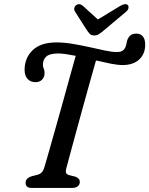

<svg xmlns="http://www.w3.org/2000/svg" viewBox="-20 -917 729 937"><path d="M303 -93.5Q299.5 -78.5 303.2 -71.8Q307 -65 317 -62.5L349 -54.5Q370.5 -45.5 369.5 -28Q368.5 -14 358.5 -7Q348.5 0 333 0H133.5Q118 0 111.2 -7.2Q104.5 -14.5 105 -25.5Q105.5 -37.5 112.8 -44.8Q120 -52 133 -56.5L161 -63.5Q175.5 -67 184 -76.2Q192.5 -85.5 198.5 -107Q205.5 -129.5 219.2 -178.8Q233 -228 251 -291.2Q269 -354.5 287.5 -421.2Q306 -488 322.2 -546.8Q338.5 -605.5 349.5 -644.5Q325 -649.5 302.8 -652.8Q280.5 -656 264 -656Q222.5 -656 206 -641.2Q189.5 -626.5 189.5 -601Q189 -591.5 193.5 -582Q198 -572.5 197.5 -559.5Q197.5 -541.5 185.8 -528.8Q174 -516 153 -516Q129 -516 114.2 -532.2Q99.5 -548.5 100 -578.5Q101 -635.5 140.2 -672.8Q179.5 -710 255.5 -710Q292 -710 334.2 -703Q376.5 -696 417.5 -686.8Q458.5 -677.5 493.2 -670.2Q528 -663 549.5 -663Q568 -663 578 -669.5Q588 -676 592.5 -688Q596 -696.5 596.8 -702.5Q597.5 -708.5 599 -713.5Q603 -731 613.8 -742Q624.5 -753 646.5 -753Q665.5 -753 677.2 -739.2Q689 -725.5 688.5 -697Q688 -653 658.8 -626.2Q629.5 -599.5 578 -599.5Q555 -599.5 520.8 -606.2Q486.5 -613 448.5 -622Q436.5 -580.5 419.8 -520.5Q403 -460.5 384.8 -394.5Q366.5 -328.5 349.8 -266.8Q333 -205 320.5 -158.8Q308 -112.5 303 -93.5ZM489 -770.5Q475 -758.5 464 -751.2Q453 -744 440 -744Q426 -744 418.8 -751.2Q411.5 -758.5 403.5 -770.5L346 -860.5Q340.5 -869.5 342.8 -878.2Q345 -887 351.5 -891.5Q367.5 -903 384.5 -888.5L457.5 -822L567.5 -888.5Q593.5 -903.5 604.5 -891.5Q608.5 -887 607 -877.8Q605.5 -868.5 595 -859.5Z"/></svg>

Font: Fraunces 72pt S100
Style: Italic
Weight: 400
Italic angle: -16°
Version: Version 1.000; ttfautohint (v1.8.3)